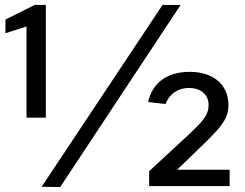

<svg xmlns="http://www.w3.org/2000/svg" viewBox="-20 -751 990 775"><path d="M87 -276H165V-731H120L2 -672V-617L87 -644ZM709 -731H636L148 3L223 4ZM582 0H907V-66H695L813 -180C877 -243 902 -276 902 -327C902 -411 839 -461 746 -461C650 -461 594 -413 578 -339L648 -331C667 -379 706 -396 744 -396C783 -396 822 -375 822 -327C822 -287 800 -261 727 -194L582 -60Z"/></svg>

Font: United Sans SemiBold
Style: Regular
Weight: 600
Designer: Pablo Impallari, Rodrigo Fuenzalida (Modified by Dan O. Williams)
Version: Version 1.000;PS 001.000;hotconv 1.0.88;makeotf.lib2.5.64775